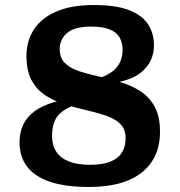

<svg xmlns="http://www.w3.org/2000/svg" viewBox="-20 -730 716 762"><path d="M353 -710Q441 -710 493 -689.5Q545 -669 568 -633Q591 -597 591 -550.5Q591 -484.5 540.5 -443Q490 -401.5 382 -396.5L343 -410Q411.5 -428.5 439 -457.8Q466.5 -487 466.5 -532.5Q466.5 -560 455 -580.8Q443.5 -601.5 416.2 -613Q389 -624.5 342 -624.5Q276.5 -624.5 246.8 -599.5Q217 -574.5 217 -535Q217 -499.5 238.5 -479Q260 -458.5 295.5 -447Q331 -435.5 373.5 -426.2Q416 -417 458.5 -404Q501 -391 536.5 -368.5Q572 -346 593.5 -307.2Q615 -268.5 615 -207Q615 -138.5 583.2 -89.5Q551.5 -40.5 488.8 -14.2Q426 12 332 12Q239 12 178 -8.8Q117 -29.5 87.2 -69.2Q57.5 -109 57.5 -165.5Q57.5 -205 72.5 -236Q87.5 -267 117.8 -289Q148 -311 192.8 -324Q237.5 -337 297.5 -340.5L329.5 -326.5Q272.5 -315 241.5 -297Q210.5 -279 198.5 -252.8Q186.5 -226.5 186.5 -191Q186.5 -154 203.2 -128.2Q220 -102.5 253.5 -89.2Q287 -76 337 -76Q388.5 -76 419.5 -89Q450.5 -102 464.5 -125.8Q478.5 -149.5 478.5 -181.5Q478.5 -218 457.2 -238.5Q436 -259 400.8 -271Q365.5 -283 323.8 -292.5Q282 -302 240 -314.8Q198 -327.5 162.8 -349.8Q127.5 -372 106.2 -410Q85 -448 85 -508Q85 -566.5 114 -612Q143 -657.5 202.5 -683.8Q262 -710 353 -710Z"/></svg>

Font: Newsreader 9pt SemiBold
Style: Regular
Weight: 600
Designer: Hugues Gentile
Foundry: Production Type
Version: Version 1.003